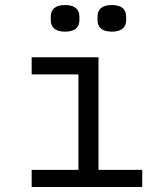

<svg xmlns="http://www.w3.org/2000/svg" viewBox="-20 -744 640 764"><path d="M106 0H546V-68H372V-516H106V-448H292V-68H106ZM239 -618C280 -618 296 -637 296 -664V-678C296 -705 280 -724 239 -724C198 -724 182 -705 182 -678V-664C182 -637 198 -618 239 -618ZM425 -618C466 -618 482 -637 482 -664V-678C482 -705 466 -724 425 -724C384 -724 368 -705 368 -678V-664C368 -637 384 -618 425 -618Z"/></svg>

Font: IBM Mono
Style: Regular
Weight: 400
Monospace: yes
Designer: Mike Abbink, Paul van der Laan, Pieter van Rosmalen
Foundry: Bold Monday
Version: Version 2.3